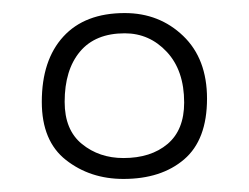

<svg xmlns="http://www.w3.org/2000/svg" viewBox="-20 -741 381 294"><path d="M44 -585Q44 -649 77 -685Q110 -721 171 -721Q224 -721 260.5 -686Q297 -651 297 -590Q297 -527 262 -497Q227 -467 169 -467Q118 -467 81 -496Q44 -525 44 -585ZM262 -584Q262 -633 235.5 -661.5Q209 -690 171 -690Q126 -690 102.5 -662Q79 -634 79 -585Q79 -542 105.5 -520.5Q132 -499 169 -499Q211 -499 236.5 -520.5Q262 -542 262 -584Z"/></svg>

Font: Mali Light
Style: Regular
Weight: 300
Designer: Kitiyaporn Chalermlarp | Katatrad Aksorn Co.,Ltd.
Foundry: Cadson Demak Co.,Ltd.
Version: Version 1.000; ttfautohint (v1.6)